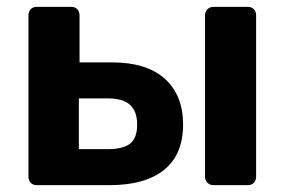

<svg xmlns="http://www.w3.org/2000/svg" viewBox="-20 -540 833 560"><path d="M87 0Q76 0 69.5 -7Q63 -14 63 -25V-495Q63 -506 69.5 -513Q76 -520 87 -520H188Q199 -520 205.5 -513Q212 -506 212 -495V-358H307Q408 -358 461 -310Q514 -262 514 -177Q514 -89 458.5 -44.5Q403 0 300 0ZM603 0Q592 0 585 -7Q578 -14 578 -25V-495Q578 -506 585 -513Q592 -520 603 -520H703Q714 -520 720.5 -513Q727 -506 727 -495V-25Q727 -14 720.5 -7Q714 0 703 0ZM210 -105H294Q339 -105 359.5 -121Q380 -137 380 -177Q380 -215 359.5 -234Q339 -253 294 -253H210Z"/></svg>

Font: Fz Rubik SemBd
Style: Regular
Weight: 600
Designer: Hubert and Fischer
Foundry: Hubert and Fischer
Version: Vit hóa bi FontZin.com